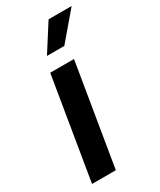

<svg xmlns="http://www.w3.org/2000/svg" viewBox="-195 -830 744 894"><g transform="rotate(-30 177.0 -382.5)"><path d="M21.5 0 111.8 -545.9H239.7L149.4 0ZM137.7 -621.1 229.5 -765.1H353.5L231 -621.1Z"/></g></svg>

Font: Inter Semi Bold
Style: Italic
Weight: 600
Italic angle: -9.39999°
Designer: Rasmus Andersson
Foundry: rsms
Version: Version 4.000;git-3c8e0fc